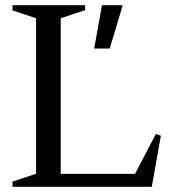

<svg xmlns="http://www.w3.org/2000/svg" viewBox="-20 -720 670 740"><path d="M28 -20 136 -56 119 -32V-668L136 -644L28 -680V-700H308V-681L197 -644L214 -668V-32L196 -50H518L492 -34L581 -204L600 -197L565 0H28ZM373 -700H453L403 -533H343Z"/></svg>

Font: Wittgenstein
Style: Regular
Weight: 400
Designer: Jörg Drees
Foundry: Jörg Drees
Version: Version 1.003;Glyphs 3.1.2 (3151)